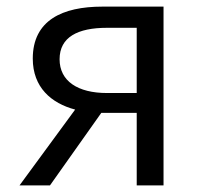

<svg xmlns="http://www.w3.org/2000/svg" viewBox="-20 -560 608 580"><path d="M393 -279H303C215 -279 160 -315 160 -381C160 -448 215 -476 303 -476H393ZM289 -540C169 -540 79 -499 79 -383C79 -296 135 -248 207 -229L39 0H131L286 -219H287H393V0H474V-540Z"/></svg>

Font: Noto Sans CJK JP DemiLight
Style: Regular
Weight: 350
Designer: Ryoko NISHIZUKA (kana & ideographs); Paul D. Hunt (Latin, Greek & Cyrillic); Wenlong ZHANG (bopomofo); Sandoll Communica
Foundry: Adobe Systems Incorporated
Version: Version 1.004;PS 1.004;hotconv 1.0.82;makeotf.lib2.5.63406